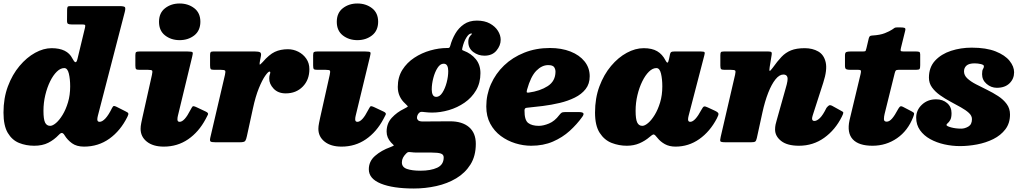

<svg xmlns="http://www.w3.org/2000/svg" viewBox="-31 -815 5846 1100"><path d="M699 -146Q659.5 -66 595.8 -20.5Q532 25 450.5 25Q408 25 381.5 5.8Q355 -13.5 339 -40Q334.5 -48.5 328 -52Q319.5 -57 306 -42.5Q279 -14 245.5 3Q212 20 165 20Q118 20 78 3.8Q38 -12.5 13.5 -53.8Q-11 -95 -11 -170Q-11 -252.5 14.2 -320.2Q39.5 -388 80.8 -437Q122 -486 170.2 -512.5Q218.5 -539 264.5 -539Q354 -539 383.5 -480.5Q393.5 -461 400.5 -458.8Q407.5 -456.5 412.5 -476L456 -656.5Q459 -669 455.8 -672Q452.5 -675 437 -675H378.5Q364 -675 358.2 -678.8Q352.5 -682.5 353 -699.5L353.5 -758.5Q353.5 -771.5 356.5 -775.8Q359.5 -780 371 -780H652Q679 -780 684.2 -774.5Q689.5 -769 684 -747L529.5 -151Q526.5 -139 526.5 -131Q526.5 -117 539.5 -117Q554.5 -117 572.8 -136.2Q591 -155.5 611 -196.5Q616.5 -207 621.2 -207.8Q626 -208.5 637 -203L687.5 -177.5Q702 -171 704 -165.5Q706 -160 699 -146ZM371 -320Q371 -361.5 363.5 -393.2Q356 -425 337 -425Q315.5 -425 294.5 -404.5Q273.5 -384 256.2 -349Q239 -314 228.5 -270.2Q218 -226.5 218 -180Q218 -132 227.2 -113Q236.5 -94 256.5 -94Q270.5 -94 289.8 -110.2Q309 -126.5 327.5 -156.8Q346 -187 358.5 -228.5Q371 -270 371 -320Z M880 -690Q880 -741 914.8 -768Q949.5 -795 998 -795Q1047 -795 1082 -768Q1117 -741 1117 -690Q1116.5 -639 1081.8 -612Q1047 -585 998 -585Q949.5 -585 914.8 -612Q880 -639 880 -690ZM1070 -490 988 -151Q985.5 -141 985.5 -131Q985.5 -117 998 -117Q1025.5 -117 1059.5 -184Q1068.5 -201 1072.5 -205.2Q1076.5 -209.5 1095.5 -200.5L1147.5 -176Q1165 -168 1160.2 -158.2Q1155.5 -148.5 1147.5 -133.5Q1108 -59 1046.8 -17Q985.5 25 907.5 25Q846 25 810.2 -3.5Q774.5 -32 774.5 -77Q774.5 -91.5 778.2 -110Q782 -128.5 784.5 -140L839.5 -386Q843.5 -404.5 841 -409.8Q838.5 -415 816 -415H768Q752.5 -415 748.5 -419.2Q744.5 -423.5 744.5 -440V-499Q744.5 -513.5 749.2 -516.8Q754 -520 768 -520H1044Q1069 -520 1072.2 -515.2Q1075.5 -510.5 1070 -490Z M1189.5 -520H1431Q1450 -520 1458.8 -515.5Q1467.5 -511 1463.5 -492L1459 -469Q1455.5 -451.5 1456.5 -446.2Q1457.5 -441 1474 -459.5Q1511 -502.5 1543.5 -517.8Q1576 -533 1618.5 -533Q1649.5 -533 1677.8 -518.8Q1706 -504.5 1723.8 -478.8Q1741.5 -453 1741.5 -419Q1741.5 -357.5 1703.5 -318.8Q1665.5 -280 1606 -280Q1562 -280 1536.5 -307.2Q1511 -334.5 1511.5 -365Q1511.5 -379.5 1514.5 -387.2Q1517.5 -395 1517.5 -400Q1517.5 -405 1513 -405Q1505.5 -405 1488.5 -381Q1471.5 -357 1452.2 -310Q1433 -263 1418 -193.5L1383.5 -35Q1379.5 -15.5 1374 -7.8Q1368.5 0 1344.5 0H1202.5Q1181 0 1175.5 -4.2Q1170 -8.5 1173.5 -25L1258 -387Q1262 -405 1258.8 -410Q1255.5 -415 1233.5 -415H1195.5Q1179 -415 1175.8 -419.8Q1172.5 -424.5 1172.5 -441V-499.5Q1172.5 -511 1175.5 -515.5Q1178.5 -520 1189.5 -520Z M1898.5 -690Q1898.5 -741 1933.2 -768Q1968 -795 2016.5 -795Q2065.5 -795 2100.5 -768Q2135.5 -741 2135.5 -690Q2135 -639 2100.2 -612Q2065.5 -585 2016.5 -585Q1968 -585 1933.2 -612Q1898.5 -639 1898.5 -690ZM2088.5 -490 2006.5 -151Q2004 -141 2004 -131Q2004 -117 2016.5 -117Q2044 -117 2078 -184Q2087 -201 2091 -205.2Q2095 -209.5 2114 -200.5L2166 -176Q2183.5 -168 2178.8 -158.2Q2174 -148.5 2166 -133.5Q2126.5 -59 2065.2 -17Q2004 25 1926 25Q1864.5 25 1828.8 -3.5Q1793 -32 1793 -77Q1793 -91.5 1796.8 -110Q1800.5 -128.5 1803 -140L1858 -386Q1862 -404.5 1859.5 -409.8Q1857 -415 1834.5 -415H1786.5Q1771 -415 1767 -419.2Q1763 -423.5 1763 -440V-499Q1763 -513.5 1767.8 -516.8Q1772.5 -520 1786.5 -520H2062.5Q2087.5 -520 2090.8 -515.2Q2094 -510.5 2088.5 -490Z M2082 155Q2082 109 2118 77.8Q2154 46.5 2205.5 28Q2228 19.5 2225 17.2Q2222 15 2209 1Q2184 -26.5 2184 -61Q2184 -108 2213.5 -140Q2243 -172 2283.5 -191.5Q2305.5 -203 2305.8 -204.8Q2306 -206.5 2290 -222Q2270 -240 2259 -263.8Q2248 -287.5 2248 -317Q2248 -373 2274.2 -414.8Q2300.5 -456.5 2342.8 -484.2Q2385 -512 2434.5 -526Q2484 -540 2530.5 -540H2533Q2540 -539.5 2543.2 -542Q2546.5 -544.5 2549 -554Q2558.5 -589.5 2577.5 -622.2Q2596.5 -655 2627 -676Q2657.5 -697 2701 -697Q2745.5 -697 2775.8 -680.2Q2806 -663.5 2821.8 -638.2Q2837.5 -613 2837.5 -587Q2837.5 -554 2813.2 -525Q2789 -496 2744.5 -496Q2708.5 -496 2680.2 -517.2Q2652 -538.5 2652 -575Q2652 -594 2659.5 -604.5Q2667 -615 2671.8 -619Q2676.5 -623 2668.5 -623Q2655.5 -623 2640.8 -599.5Q2626 -576 2618 -540.5Q2616 -531.5 2617 -529.2Q2618 -527 2625.5 -524.5Q2668.5 -508.5 2695 -476Q2721.5 -443.5 2721.5 -396Q2721.5 -340 2696.5 -297.5Q2671.5 -255 2630.5 -226.8Q2589.5 -198.5 2540.8 -184.2Q2492 -170 2444.5 -170Q2425.5 -170 2404 -172.5Q2390 -174.5 2381.8 -174Q2373.5 -173.5 2365.5 -163Q2358 -152 2358 -140Q2358 -132 2365 -125.5Q2372 -119 2391.5 -119Q2400 -119 2421.2 -119.2Q2442.5 -119.5 2468 -119.5Q2493.5 -119.5 2515.5 -119.8Q2537.5 -120 2547.5 -120Q2617 -120 2656 -86.8Q2695 -53.5 2695 9Q2695 78.5 2664.5 127.2Q2634 176 2583 206.5Q2532 237 2468.8 251Q2405.5 265 2340 265Q2220.5 265 2151.2 237Q2082 209 2082 155ZM2442.5 -302Q2442.5 -283.5 2448.5 -271.8Q2454.5 -260 2468.5 -260Q2488 -260 2503.5 -284Q2519 -308 2528 -342.2Q2537 -376.5 2537 -408Q2537 -427 2531 -438.5Q2525 -450 2510.5 -450Q2491 -450 2475.8 -426.2Q2460.5 -402.5 2451.5 -368Q2442.5 -333.5 2442.5 -302ZM2295.5 65Q2284.5 76 2278 88.2Q2271.5 100.5 2271.5 115Q2271 142.5 2300.2 152.8Q2329.5 163 2378 163Q2436.5 163 2473.5 146Q2510.5 129 2511 88Q2511.5 70.5 2495 64.8Q2478.5 59 2440.5 59H2356Q2339.5 59 2325.5 57Q2313 55.5 2307.8 56.5Q2302.5 57.5 2295.5 65Z M2755 -205Q2755 -272.5 2781.8 -333Q2808.5 -393.5 2857 -440Q2905.5 -486.5 2972.5 -513.2Q3039.5 -540 3119.5 -540Q3186 -540 3237.5 -519.8Q3289 -499.5 3318.2 -463Q3347.5 -426.5 3347.5 -378Q3347.5 -334.5 3324.2 -304.8Q3301 -275 3262 -255.8Q3223 -236.5 3175.5 -225.2Q3128 -214 3078.8 -207.8Q3029.5 -201.5 2986.5 -197.5Q2974 -196.5 2974 -182.5Q2973.5 -127 2995 -110.5Q3016.5 -94 3056 -94Q3082 -94 3114.5 -107.5Q3147 -121 3173 -155.5Q3179.5 -164 3185.5 -168.5Q3191.5 -173 3207 -173H3284Q3306 -173 3310.8 -166.5Q3315.5 -160 3304.5 -145Q3274.5 -103 3233 -65.2Q3191.5 -27.5 3136.8 -3.8Q3082 20 3012 20Q2967 20 2921.5 6Q2876 -8 2838.2 -36Q2800.5 -64 2777.8 -106.2Q2755 -148.5 2755 -205ZM2998 -284.5Q3063.5 -293.5 3107.2 -321.8Q3151 -350 3151.5 -404Q3151.5 -418.5 3143.8 -430.2Q3136 -442 3109.5 -442Q3073.5 -442 3041.5 -409.5Q3009.5 -377 2988.5 -301Q2985.5 -289.5 2987 -286.5Q2988.5 -283.5 2998 -284.5Z M4076 -136.5Q4036.5 -61 3975.2 -18Q3914 25 3839 25Q3804 25 3778.2 10.8Q3752.5 -3.5 3736 -24.5Q3728.5 -34 3723 -39.5Q3715.5 -46.5 3709.8 -44Q3704 -41.5 3691 -30.5Q3665 -8 3632.5 6Q3600 20 3560 20Q3515 20 3473.2 3.8Q3431.5 -12.5 3404.8 -53.8Q3378 -95 3378 -170Q3378 -252.5 3403.2 -320.2Q3428.5 -388 3469.8 -437Q3511 -486 3560 -512.5Q3609 -539 3657 -539Q3704.5 -539 3734.2 -521.5Q3764 -504 3782 -468.5Q3787.5 -457.5 3792.5 -456.2Q3797.5 -455 3802 -477L3807.5 -504Q3809.5 -513 3813.8 -516.5Q3818 -520 3832 -520H3985Q4003 -520 4005.5 -515.5Q4008 -511 4004 -497L3914 -151Q3911 -139 3911 -131Q3911 -117 3923.5 -117Q3951 -117 3987.5 -186Q3996.5 -203.5 4003 -205Q4009.5 -206.5 4024 -199.5L4065 -180.5Q4083 -172 4085 -164.5Q4087 -157 4076 -136.5ZM3763.5 -320Q3763.5 -361.5 3756 -393.2Q3748.5 -425 3729.5 -425Q3708 -425 3687 -404.5Q3666 -384 3648.8 -349Q3631.5 -314 3621 -270.2Q3610.5 -226.5 3610.5 -180Q3610.5 -132 3619.8 -113Q3629 -94 3649 -94Q3663 -94 3682.2 -110.2Q3701.5 -126.5 3720 -156.8Q3738.5 -187 3751 -228.5Q3763.5 -270 3763.5 -320Z M4116 -520H4371.5Q4384.5 -520 4388.2 -516.2Q4392 -512.5 4390 -501L4378.5 -430Q4375.5 -411 4378.5 -409Q4381.5 -407 4395.5 -426Q4422.5 -464 4446.2 -489Q4470 -514 4501 -526.5Q4532 -539 4579.5 -539Q4624 -539 4656.8 -520.2Q4689.5 -501.5 4699.5 -458.2Q4709.5 -415 4685.5 -341L4625.5 -155Q4621.5 -142 4621.5 -136Q4621.5 -122 4634.5 -122Q4649 -122 4666.2 -138.5Q4683.5 -155 4704 -197Q4712 -207 4718.2 -210.8Q4724.5 -214.5 4736 -209L4783 -183Q4800.5 -175 4800.5 -169.2Q4800.5 -163.5 4792 -146.5Q4754.5 -71 4691 -25.5Q4627.5 20 4546.5 20Q4479 20 4444.2 -7.5Q4409.5 -35 4409.5 -73Q4409.5 -87.5 4412.2 -100.8Q4415 -114 4418.5 -125L4470.5 -310Q4485 -358 4480.2 -373Q4475.5 -388 4457 -388Q4434 -388 4411.8 -360.2Q4389.5 -332.5 4370.2 -283.5Q4351 -234.5 4337 -170.5L4305 -24Q4301.5 -8.5 4296 -4.2Q4290.5 0 4273 0H4124Q4098.5 0 4096 -6Q4093.5 -12 4098 -31L4180.5 -387Q4184.5 -405 4181.5 -410Q4178.5 -415 4155 -415H4119.5Q4104 -415 4100 -419.5Q4096 -424 4096 -439V-498Q4096 -512 4099.2 -516Q4102.5 -520 4116 -520Z M4841 -520H4912Q4926.5 -520 4928.5 -524Q4930.5 -528 4933 -539L4946.5 -596Q4949 -604.5 4952.8 -607.8Q4956.5 -611 4966 -611.5Q5011 -614 5038.5 -625Q5066 -636 5080 -645.5Q5089.5 -652.5 5093.8 -655Q5098 -657.5 5104.5 -657.8Q5111 -658 5126 -658Q5144.5 -658 5151.5 -655.2Q5158.5 -652.5 5155 -639L5131 -542Q5127.5 -528.5 5129.2 -524.2Q5131 -520 5147 -520H5219Q5230 -520 5235.5 -517.5Q5241 -515 5241 -503V-442Q5241 -425 5237.8 -420Q5234.5 -415 5217 -415H5117Q5105 -415 5101.2 -410.8Q5097.5 -406.5 5095 -396L5037 -162Q5033.5 -148 5033.2 -133Q5033 -118 5049 -118Q5064.5 -118 5080 -136Q5095.5 -154 5114 -189Q5119.5 -199 5125 -204Q5130.5 -209 5143 -202.5L5191 -177.5Q5205 -170.5 5206 -165.5Q5207 -160.5 5201 -145Q5170.5 -66 5108 -23Q5045.5 20 4968 20Q4888.5 20 4854.5 -17Q4820.5 -54 4836 -126L4899.5 -391Q4902 -402.5 4901.5 -408.8Q4901 -415 4885 -415H4840Q4825.5 -415 4817.8 -418.2Q4810 -421.5 4810 -437.5V-497.5Q4810 -514 4818 -517Q4826 -520 4841 -520Z M5537.5 -132.5Q5537.5 -152 5519.8 -168.2Q5502 -184.5 5473.8 -200.2Q5445.5 -216 5414.2 -232.8Q5383 -249.5 5354.8 -269.5Q5326.5 -289.5 5308.8 -314Q5291 -338.5 5291 -370Q5291 -429.5 5326.2 -467.5Q5361.5 -505.5 5417.5 -523.8Q5473.5 -542 5536 -542Q5619.5 -542 5673.2 -520.5Q5727 -499 5753 -466.5Q5779 -434 5779 -401Q5779 -363.5 5752.8 -337.8Q5726.5 -312 5680 -312Q5647.5 -312 5621.5 -334.2Q5595.5 -356.5 5595.5 -390Q5595.5 -412 5600.8 -419.5Q5606 -427 5606 -436Q5606 -443.5 5588.8 -447.8Q5571.5 -452 5553 -452Q5520.5 -452 5506.2 -439.2Q5492 -426.5 5492 -406Q5492 -383.5 5511 -365.8Q5530 -348 5560 -332.5Q5590 -317 5623.8 -300.5Q5657.5 -284 5687.5 -264.5Q5717.5 -245 5736.5 -219.2Q5755.5 -193.5 5755.5 -159Q5755.5 -109 5729 -74.2Q5702.5 -39.5 5659.8 -18.2Q5617 3 5566.8 12.5Q5516.5 22 5469 22Q5423.5 22 5379 12Q5334.5 2 5298 -18.2Q5261.5 -38.5 5239.8 -69.2Q5218 -100 5218 -141Q5218 -184.5 5250.8 -215.2Q5283.5 -246 5332 -246Q5370.5 -246 5395.5 -224.2Q5420.5 -202.5 5420.5 -167Q5420.5 -140.5 5413.2 -127.8Q5406 -115 5398.8 -109.5Q5391.5 -104 5391.5 -99Q5391.5 -92.5 5417.8 -85.2Q5444 -78 5476 -78Q5496.5 -78 5517 -90Q5537.5 -102 5537.5 -132.5Z"/></svg>

Font: Besley* Fatface
Style: Italic
Weight: 900
Italic angle: -13°
Designer: Owen Earl
Foundry: indestructible type*
Version: Version 3.000; ttfautohint (v1.8.3)